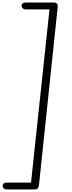

<svg xmlns="http://www.w3.org/2000/svg" viewBox="-68 -1274 563 1507"><path d="M-9 213Q-29 213 -38.2 204.8Q-47.5 196.5 -47.5 185.5Q-47.5 174.5 -39.5 166.8Q-31.5 159 -14.5 159H175.5L320.5 -1200H139Q120.5 -1200 111.2 -1208Q102 -1216 101 -1227Q100.5 -1237.5 108.2 -1245.8Q116 -1254 134 -1254H352.5Q372 -1254 379.2 -1245.2Q386.5 -1236.5 385 -1221L238 178Q236 195 228.5 204Q221 213 199 213Z"/></svg>

Font: Edu SA Hand Cursive
Style: Regular
Weight: 400
Designer: Tina and Corey Anderson, Eben Sorkin, Mirko Velimirovic
Foundry: Google for Education
Version: Version 2.000